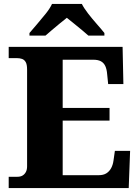

<svg xmlns="http://www.w3.org/2000/svg" viewBox="-20 -951 705 971"><path d="M24 0V-57H68Q84 -57 94.5 -63.5Q105 -70 111 -81.5Q117 -93 117 -110V-599Q117 -625 110 -637Q103 -649 91.5 -653Q80 -657 66 -657H24V-714H600L604 -526H527L522 -575Q520 -601 512.5 -617Q505 -633 490.5 -641Q476 -649 451 -649H297V-405H534V-341H297V-65H479Q503 -65 518 -74.5Q533 -84 542 -100.5Q551 -117 554 -139L561 -188H638L631 0ZM129 -784Q145 -803 167.5 -829Q190 -855 211.5 -882Q233 -909 243 -931H394Q405 -909 426 -882Q447 -855 470 -829Q493 -803 508 -784V-771H427Q415 -782 395 -798.5Q375 -815 354 -832Q333 -849 318 -861Q303 -849 282 -832Q261 -815 242 -798.5Q223 -782 210 -771H129Z"/></svg>

Font: Noto Serif Hebrew ExtraBold
Style: Regular
Weight: 800
Version: Version 2.003